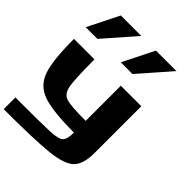

<svg xmlns="http://www.w3.org/2000/svg" viewBox="-302 -1162 1449 1449"><g transform="rotate(45 422.0 -437.5)"><path d="M0 -625H218.8Q218.8 -414.1 231.4 -347.7Q244.1 -281.2 293 -265.6Q341.8 -250 500 -250V-625H718.8V-125Q718.8 -7.8 668.9 43Q619.1 93.8 473.6 109.4Q328.1 125 0 125V0Q281.2 0 367.2 -3.9Q453.1 -7.8 476.6 -31.2Q500 -54.7 500 -125Q273.4 -125 171.9 -160.2Q70.3 -195.3 35.2 -296.9Q0 -398.4 0 -625ZM500 -750H375L500 -1000H718.8ZM125 -750H0L125 -1000H343.8Z"/></g></svg>

Font: CraftyPE
Style: Regular
Weight: 400
Designer: Erek Butcher
Foundry: Haunted Coop
Version: Version 0.018;April 4, 2024;FontCreator 15.0.0.2962 64-bit